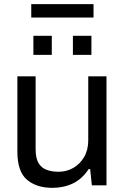

<svg xmlns="http://www.w3.org/2000/svg" viewBox="-20 -894 602 926"><path d="M232 12Q156.5 12 110.1 -27.2Q63.8 -66.4 63.8 -162.7V-526H151.8V-174.6Q151.8 -131.2 165.8 -107.6Q179.8 -84.1 205 -74.8Q230.2 -65.6 262.9 -65.6Q300.5 -65.6 333 -83.9Q365.5 -102.2 385.6 -136.4Q405.6 -170.7 405.6 -216.8V-526H493.6V0H423L414.8 -78.7H407.8Q376.7 -31.2 332.1 -9.6Q287.6 12 232 12ZM141 -629.5V-721.2H229.8V-629.5ZM331.6 -629.5V-721.2H420.9V-629.5ZM130.7 -809.4V-874H431.1V-809.4Z"/></svg>

Font: Archivo Variable SemiBold
Style: Regular
Weight: 600
Designer: Hector Gatti
Foundry: Omnibus-Type
Version: Version 2.001